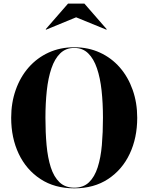

<svg xmlns="http://www.w3.org/2000/svg" viewBox="-20 -1018 810 1048"><path d="M395.5 -923.5 231.5 -856 229.5 -858.5 351.5 -998.5H440.5L562.5 -858.5L560.5 -856ZM385.5 10Q278 10 200.8 -40.8Q123.5 -91.5 82.2 -178.5Q41 -265.5 41 -375Q41 -457 65.8 -527.2Q90.5 -597.5 136.2 -649.8Q182 -702 245.2 -731Q308.5 -760 385.5 -760Q462 -760 525.2 -731Q588.5 -702 634 -649.8Q679.5 -597.5 704.2 -527.2Q729 -457 729 -375Q729 -265.5 688 -178.5Q647 -91.5 570 -40.8Q493 10 385.5 10ZM385.5 -756.5Q339.5 -756.5 309 -727Q278.5 -697.5 260.8 -645.2Q243 -593 235.5 -523.8Q228 -454.5 228 -375Q228 -295.5 234.2 -226.2Q240.5 -157 257.2 -104.8Q274 -52.5 305 -23Q336 6.5 385.5 6.5Q435 6.5 465.8 -23Q496.5 -52.5 513.2 -104.8Q530 -157 536 -226.2Q542 -295.5 542 -375Q542 -454.5 534.5 -523.8Q527 -593 509.2 -645.2Q491.5 -697.5 461.2 -727Q431 -756.5 385.5 -756.5Z"/></svg>

Font: Bodoni* 48
Style: Bold
Weight: 700
Version: Version 2.2